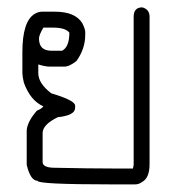

<svg xmlns="http://www.w3.org/2000/svg" viewBox="-20 -496 478 519"><path d="M364.7 -476.1Q384.3 -470.7 384.3 -450.7V-52.2Q384.3 -13.7 362.8 -3.4Q355.5 2.4 345.2 2.4H278.8Q81.5 2.4 81.5 -7.3Q62.5 -7.3 52.2 -50.3V-144Q54.2 -167.5 79.6 -196.8Q92.8 -202.1 97.2 -208.5Q62 -224.1 44.4 -272.9Q40.5 -290.5 40.5 -298.3V-355Q40.5 -438.5 73.7 -458.5Q84 -464.4 93.3 -464.4H128.4Q183.6 -464.4 202.6 -433.1Q210.4 -417 210.4 -409.7V-401.9Q210.4 -364.3 187 -331.5Q168 -315.9 153.8 -315.9H114.7Q102.5 -315.9 83.5 -321.8V-298.3Q83.5 -270.5 118.7 -243.7Q183.1 -224.6 183.1 -210.4V-204.6Q183.1 -184.1 136.2 -179.2Q95.2 -159.2 95.2 -136.2V-58.1Q95.2 -42.5 128.4 -42.5Q221.7 -40.5 286.6 -40.5H339.4L341.3 -50.3V-450.7Q341.3 -476.1 364.7 -476.1ZM97.2 -421.4Q85.4 -400.9 85.4 -392.1Q85.4 -358.9 118.7 -358.9H147.9Q167.5 -369.1 167.5 -407.7Q157.2 -421.4 122.6 -421.4Z"/></svg>

Font: CEF Fonts CJK
Style: Regular
Weight: 400
Designer: PartyBoss (派对大魔王)
Version: Release 2.25